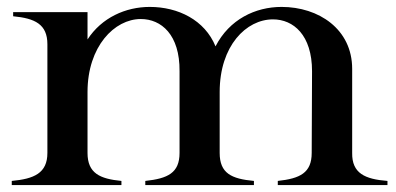

<svg xmlns="http://www.w3.org/2000/svg" viewBox="-20 -535 1144 555"><path d="M14 -12V0H331V-12C269 -18 233 -34 233 -93V-269C233 -401 311 -480 387 -480C446 -480 500 -435 499 -329V-93C499 -35 465 -19 400 -12V0H714V-12C649 -18 615 -34 615 -93V-269C615 -403 692 -479 769 -479C828 -479 882 -434 882 -329L881 -93C881 -35 847 -19 783 -12V0H1100V-12C1035 -17 997 -34 998 -93V-336C998 -451 901 -515 794 -515C718 -515 643 -479 603 -401C572 -477 495 -515 413 -515C343 -515 274 -484 233 -421V-500H18V-488C81 -482 117 -465 117 -407V-93C117 -34 78 -18 14 -12Z"/></svg>

Font: Sprat Medium
Style: Regular
Weight: 500
Designer: Ethan Nakache
Foundry: Collletttivo
Version: Version 2.000;Glyphs 3.2 (3217)